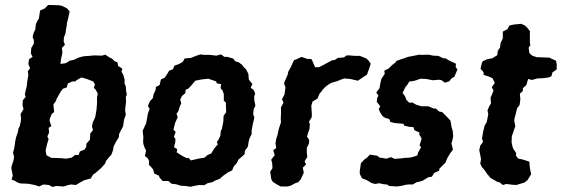

<svg xmlns="http://www.w3.org/2000/svg" viewBox="-20 -729 2241 766"><path d="M204 13 190 17 175 9 153 7 136 15 125 11 113 8 92 4 62 3 50 -1 38 -8 26 -13 31 -28 25 -59 27 -68 34 -90 36 -103 32 -121 36 -134 39 -151 41 -167 45 -184 51 -201 54 -217 59 -226 63 -246 64 -258 62 -274 74 -294 70 -308 71 -329 83 -343 79 -351 83 -371 87 -386 88 -400 93 -429 91 -445 100 -457 93 -474 96 -493 110 -502 103 -516 105 -538 115 -555V-570L110 -581L114 -597L121 -612L123 -632L129 -646L135 -655L140 -687L158 -695L172 -709H186L215 -708L226 -706L235 -702L248 -695L258 -683L252 -656L247 -637L246 -625L244 -615L241 -595L235 -580L234 -564L239 -550L227 -538L229 -518L224 -496L221 -474L243 -477L258 -487L274 -490L293 -499L307 -503L318 -505L335 -506L356 -508L387 -507L400 -511L418 -499L427 -495L437 -485L449 -480L451 -466L468 -455L465 -443L472 -430L477 -412V-395L482 -384L483 -367L486 -352L482 -342L483 -324L481 -306L479 -290L482 -271L475 -252L471 -225L461 -206L455 -194L454 -181L443 -164L433 -144L431 -130L424 -111L415 -102L403 -87L399 -76L384 -59L361 -39L351 -32L342 -17L316 -10L301 -2L283 9L263 7L249 10L235 15ZM243 -96 266 -100 280 -111 293 -110 299 -125 317 -132 324 -143 325 -156 339 -172 340 -196 351 -210 347 -224 350 -240 360 -262 365 -291 366 -304 367 -316V-340L370 -355L362 -371L354 -379L359 -392L352 -404L326 -414L305 -420L287 -410L280 -404H268L251 -396L246 -380L231 -375L222 -363L206 -335L203 -326L193 -312L196 -282L187 -275L179 -257L178 -246L185 -226L174 -219L176 -200L169 -185L174 -174L168 -155L162 -129L165 -110L185 -99H192L224 -98Z M740 16 719 13 702 12 682 6 664 4 652 -7H629L617 -20L614 -28L595 -37L593 -46L589 -56L574 -72L575 -86L570 -97L558 -107L563 -128L557 -140L552 -154L551 -165L552 -183L549 -207L563 -237L568 -264L570 -276L577 -295L570 -306L578 -325L590 -338L592 -351L601 -371L602 -382L617 -390L622 -412L637 -419L647 -434L655 -447L670 -453L676 -467L695 -474L709 -482L717 -496L742 -498L759 -505L779 -512L794 -510H818L843 -507L862 -512L875 -502H888L911 -495L918 -485L933 -480L945 -471L953 -461L962 -452L971 -434L972 -419L973 -411L987 -394L980 -379L992 -370L998 -356L994 -343L995 -326L999 -308L992 -293L990 -272L995 -261L988 -231L984 -208V-194L976 -178L972 -164L969 -144L957 -127L956 -114L945 -104L931 -92L925 -79L912 -64L906 -49L891 -42L872 -29L857 -16L837 -8L827 -2L808 2L795 10L775 9L758 12ZM741 -89 776 -97 796 -100 807 -110 823 -117 835 -137 849 -153 845 -162 853 -174 859 -188 861 -207 865 -214 871 -244 872 -267 882 -281V-289L881 -320L873 -327V-353L868 -368L860 -377L862 -393L844 -397L843 -404L811 -415L784 -412L759 -407L744 -389L732 -376L721 -371L719 -357L706 -346L699 -332L703 -316L697 -304L692 -286L684 -275L689 -262L678 -237L672 -211L681 -203L674 -184L680 -174L679 -160L674 -142L687 -134L685 -121L709 -106L723 -99L734 -98Z M1100 15 1085 7 1077 2 1068 -4 1062 -15 1058 -44 1067 -58 1066 -78 1062 -92 1076 -110 1070 -130 1082 -138 1079 -157 1082 -175 1087 -190 1091 -210 1095 -223 1101 -241 1100 -255 1101 -271V-288V-301L1111 -319L1105 -333L1115 -352L1117 -368L1119 -380L1113 -397L1119 -411L1128 -432L1130 -443L1134 -450L1140 -461L1153 -489L1164 -493L1183 -502L1206 -494H1220L1224 -491L1237 -461H1253L1269 -469L1287 -479L1304 -488L1316 -490L1328 -498L1352 -500L1363 -508H1373L1398 -506H1416L1441 -496L1450 -488L1459 -475L1453 -456L1444 -431L1433 -424L1415 -412L1408 -407L1377 -414L1353 -416L1339 -411L1325 -405L1306 -400L1299 -397L1282 -386L1268 -372L1263 -365L1254 -354L1247 -336L1227 -324L1222 -307L1224 -276V-262L1213 -244L1216 -234L1215 -215L1209 -199L1205 -184L1214 -170L1212 -155L1204 -139V-121L1206 -103L1195 -85L1201 -73L1188 -60L1192 -40L1180 -14L1170 -2L1160 1L1139 12L1127 15Z M1462 1 1444 -10 1424 -18 1416 -34 1415 -45 1420 -78 1433 -92 1443 -99 1456 -112 1484 -108 1495 -100 1504 -99 1521 -96 1540 -102 1555 -95 1588 -98 1593 -99 1613 -100 1628 -103 1645 -109 1648 -120 1660 -142 1654 -149 1662 -176 1652 -194 1654 -200 1634 -209 1629 -222 1613 -223 1592 -228 1590 -235 1556 -238 1538 -242 1533 -254 1516 -259 1506 -266 1497 -280 1491 -294 1497 -305 1483 -323 1485 -338 1490 -348 1481 -360 1494 -377 1498 -400 1502 -415 1515 -435 1513 -447 1531 -456 1545 -470 1557 -479 1562 -486 1578 -492 1591 -496 1607 -502 1623 -505 1654 -511 1662 -510 1690 -511 1708 -507 1729 -506 1747 -497 1758 -496 1773 -487 1799 -475 1798 -461 1805 -452 1793 -423 1780 -415 1773 -405 1755 -399 1742 -409 1730 -411 1711 -409H1706L1680 -414L1658 -415L1638 -408L1625 -405L1613 -404L1606 -392L1597 -381L1586 -358L1596 -345L1601 -331L1613 -319L1625 -320L1641 -311L1662 -305H1689L1710 -296H1719L1732 -284L1744 -282L1755 -271L1764 -262L1777 -248L1780 -232L1782 -220L1786 -208L1788 -186L1785 -170L1781 -157L1787 -132L1775 -116L1764 -97L1757 -80L1752 -75L1733 -56L1732 -48L1712 -39L1703 -24L1689 -22L1666 -8L1656 -5L1642 -2L1627 7H1609L1600 8L1584 12L1563 15L1533 13L1524 7L1511 6L1492 2L1477 5Z M1986 9 1974 -1 1965 -3 1937 -19 1928 -30 1925 -33 1912 -52 1903 -62 1896 -76 1899 -94 1895 -116 1892 -130 1896 -148 1907 -163 1903 -177 1908 -206 1914 -229 1922 -242 1925 -258 1928 -273 1925 -289 1932 -305 1939 -317 1937 -339 1941 -348 1949 -368 1942 -381 1954 -398 1945 -417 1929 -424 1910 -430 1909 -441 1897 -455 1903 -480 1907 -485 1922 -492 1945 -497 1964 -509 1966 -526 1975 -540 1977 -557 1986 -576V-603L2005 -613L2012 -627L2029 -631L2059 -634L2073 -628L2083 -619L2094 -605V-580V-559L2096 -549L2089 -539L2092 -517L2103 -507L2121 -501L2146 -500L2172 -499L2186 -492L2198 -487L2201 -474V-452L2184 -440L2180 -425L2169 -420L2146 -417L2124 -416L2102 -410L2087 -414L2080 -390L2066 -377V-366L2054 -355L2056 -333L2053 -310L2043 -297L2037 -272L2032 -254V-244L2036 -226L2032 -215L2022 -185L2021 -161L2025 -143L2028 -135L2039 -119V-107L2048 -96L2060 -94L2074 -90L2092 -84L2093 -68L2095 -54L2099 -34L2085 -11L2073 -1L2040 9L2024 8L2000 5Z"/></svg>

Font: Winky Rough Medium
Style: Italic
Weight: 500
Italic angle: -8.97852°
Designer: Simon Atzbach
Foundry: typofactur
Version: Version 1.206; ttfautohint (v1.8.4.7-5d5b)